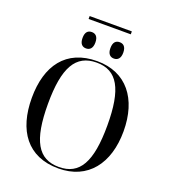

<svg xmlns="http://www.w3.org/2000/svg" viewBox="-173 -1104 1087 1236"><g transform="rotate(20 371.0 -485.5)"><path d="M226 -961H515V-981H226ZM275 -777C299 -777 319 -792 319 -833C319 -875 299 -889 275 -889C250 -889 231 -875 231 -833C231 -792 250 -777 275 -777ZM466 -777C490 -777 510 -792 510 -833C510 -875 490 -889 466 -889C441 -889 422 -875 422 -833C422 -792 441 -777 466 -777ZM371 10C573 10 685 -137 685 -358C685 -580 573 -725 372 -725C159 -725 56 -580 56 -359C56 -137 159 10 371 10ZM371 0C228 0 167 -107 167 -358C167 -608 229 -715 372 -715C513 -715 574 -608 574 -358C574 -107 513 0 371 0Z"/></g></svg>

Font: Noto Serif Display
Style: Regular
Weight: 400
Designer: Monotype Design Team
Foundry: Monotype Imaging Inc.
Version: Version 2.009